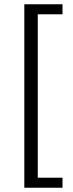

<svg xmlns="http://www.w3.org/2000/svg" viewBox="-20 -728 344 900"><path d="M94 152H273V105H157V-661H273V-708H94Z"/></svg>

Font: DAIFUKU Sans
Style: Regular
Weight: 400
Designer: Original font ‘Source Han Sans JP’ : Paul D. Hunt
Foundry: Daifuku
Version: Version 1.000